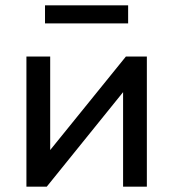

<svg xmlns="http://www.w3.org/2000/svg" viewBox="-20 -703 652 723"><path d="M79.5 0V-490H169V-138L454 -490H533V0H443.5V-356L156 0ZM149.5 -615V-683H462.5V-615Z"/></svg>

Font: Geologica Light
Style: Regular
Weight: 300
Designer: Sindre Bremnes, Frode Helland
Foundry: Monokrom Skriftforlag AS
Version: Version 1.010; ttfautohint (v1.8.4.7-5d5b);gftools[0.9.28]